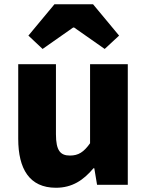

<svg xmlns="http://www.w3.org/2000/svg" viewBox="-20 -872 694 906"><path d="M244 14C321 14 374 -22 421 -78H425L438 0H583V-569H405V-196C375 -154 350 -138 310 -138C265 -138 244 -161 244 -239V-569H66V-217C66 -75 119 14 244 14ZM114 -704 181 -641 325 -742H330L474 -641L542 -704L419 -852H237Z"/></svg>

Font: Source Han Sans HK Heavy
Style: Regular
Weight: 900
Designer: Ryoko NISHIZUKA 西塚涼子 (kana, bopomofo & ideographs); Paul D. Hunt (Latin, Greek & Cyrillic); Sandoll Communications 산돌커뮤니
Foundry: Adobe
Version: Version 2.000;hotconv 1.0.107;makeotfexe 2.5.65593